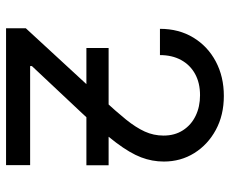

<svg xmlns="http://www.w3.org/2000/svg" viewBox="-84 -694 777 650"><g transform="rotate(90 305.0 -368.5)"><path d="M75.2 0V-66.9L316.9 -329.1Q357.4 -373 384.3 -406.2Q411.1 -439.5 424.8 -469.5Q438.5 -499.5 438.5 -533.2Q438.5 -571.3 420.4 -599.1Q402.3 -627 371.6 -641.8Q340.8 -656.7 301.8 -656.7Q260.3 -656.7 229.7 -639.9Q199.2 -623 182.6 -592.5Q166 -562 166 -521H77.1Q77.1 -585.4 106.9 -634.3Q136.7 -683.1 188 -710.2Q239.3 -737.3 304.2 -737.3Q369.1 -737.3 419.2 -710.2Q469.2 -683.1 497.8 -637.2Q526.4 -591.3 526.4 -534.2Q526.4 -494.6 512.2 -457.3Q498 -419.9 462.4 -372.6Q426.8 -325.2 362.3 -256.8L203.1 -87.4V-81.5H538.6V0ZM142.1 -272V-347.2H539.1V-272Z"/></g></svg>

Font: Inter Variable
Style: Regular
Weight: 400
Designer: Rasmus Andersson
Foundry: rsms
Version: Version 4.001;git-9221beed3